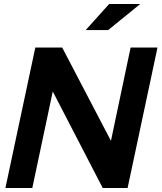

<svg xmlns="http://www.w3.org/2000/svg" viewBox="-20 -937 805 957"><path d="M7 0 156 -700H290L533 -235L631 -700H765L616 0H492L243 -481L141 0ZM407 -787 524 -917H679L519 -787Z"/></svg>

Font: Red Hat Display
Style: Bold Italic
Weight: 700
Italic angle: -12°
Designer: Pentagram, MCKL
Foundry: Pentagram, MCKL
Version: Version 1.023; ttfautohint (v1.8.3)